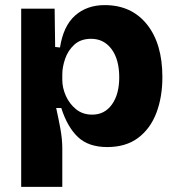

<svg xmlns="http://www.w3.org/2000/svg" viewBox="-20 -562 690 752"><path d="M63 170V-528H194L196 -378L215 -376Q228 -460 274 -501Q320 -542 390 -542Q495 -542 555.5 -466.5Q616 -391 616 -260Q616 -182 592.5 -120Q569 -58 521 -22Q473 14 400 14Q327 14 285.5 -25Q244 -64 220 -139H200Q209 -99 216.5 -58Q224 -17 224 19V170ZM341 -113Q390 -113 418.5 -153Q447 -193 447 -259Q447 -329 417 -369.5Q387 -410 337 -410Q296 -410 271 -387Q246 -364 235 -331.5Q224 -299 224 -271V-249Q224 -218 238 -186.5Q252 -155 278 -134Q304 -113 341 -113Z"/></svg>

Font: Bricolage Grotesque 10pt ExtraBold
Style: Regular
Weight: 800
Designer: Mathieu Triay
Foundry: Atelier Triay
Version: Version 1.000; ttfautohint (v1.8.4.7-5d5b);gftools[0.9.32]